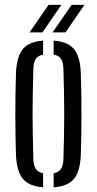

<svg xmlns="http://www.w3.org/2000/svg" viewBox="-20 -776 404 802"><path d="M46.8 -127.8Q45.5 -166.7 44.8 -210.3Q44 -254 44 -299.3Q44 -344.6 44.7 -388.5Q45.4 -432.4 46.8 -472Q49.9 -538.8 74.9 -570.3Q99.8 -601.7 160 -606.3V-547.7Q138.7 -543.8 129.5 -529.7Q120.2 -515.6 119.3 -487.3Q117.9 -435.8 117 -389.9Q116.1 -344.1 116.1 -299.9Q116.1 -255.6 117 -209.8Q117.9 -163.9 119.3 -112.5Q120.2 -84.5 129.7 -70.5Q139.1 -56.5 160 -52.3V6.3Q100 1.7 75 -29.7Q49.9 -61.2 46.8 -127.8ZM204.1 6.3V-52.1Q225.3 -56.3 234.7 -70.4Q244.1 -84.4 245 -112.5Q246.4 -164.4 247.4 -210.2Q248.3 -256 248.3 -300.1Q248.3 -344.2 247.4 -390Q246.4 -435.8 245 -487.3Q244.1 -516.2 234.9 -530.1Q225.7 -544.1 204.1 -547.9V-606.3Q244.8 -603.3 269 -588.3Q293.1 -573.3 304.4 -544.8Q315.6 -516.3 317.5 -472Q318.9 -433.1 319.6 -389.4Q320.3 -345.7 320.3 -300.6Q320.3 -255.5 319.6 -211.5Q318.9 -167.5 317.5 -127.8Q315.6 -83.8 304.4 -55Q293.1 -26.3 269 -11.5Q244.8 3.3 204.1 6.3ZM103.2 -640.6 183 -755.8H236.5L157.1 -640.6ZM199.5 -640.6 279.4 -755.8H332.9L253.4 -640.6Z"/></svg>

Font: Big Shoulders Stencil Display SC Thin
Style: Regular
Weight: 100
Designer: Patric King
Foundry: XO Type Co
Version: Version 2.001